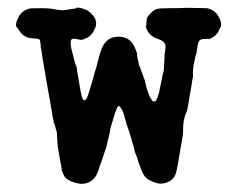

<svg xmlns="http://www.w3.org/2000/svg" viewBox="-20 -452 587 492"><path d="M510 -431Q526 -428 535 -417Q552 -395 544 -380Q542 -377 540 -372Q538 -367 532 -361.5Q526 -356 520 -353.5Q514 -351 513.5 -352Q513 -353 511 -352.5Q509 -352 501.5 -352Q494 -352 490.5 -347Q487 -342 485.5 -329Q484 -316 482 -311Q480 -306 479.5 -301.5Q479 -297 477.5 -292Q476 -287 475 -276Q474 -265 474.5 -260.5Q475 -256 474 -252.5Q473 -249 472.5 -245Q472 -241 471 -234.5Q470 -228 469 -223Q468 -218 466.5 -209.5Q465 -201 462.5 -185Q460 -169 457.5 -164Q455 -159 452.5 -150Q450 -141 449.5 -129Q449 -117 449 -113Q449 -109 448 -103Q447 -97 446 -90.5Q445 -84 443.5 -76.5Q442 -69 439.5 -53.5Q437 -38 435.5 -29.5Q434 -21 432 -13Q429 3 417 11Q397 23 377.5 16Q358 9 351.5 0.5Q345 -8 341.5 -18.5Q338 -29 336.5 -32Q335 -35 332.5 -44Q330 -53 327.5 -58Q325 -63 324 -69.5Q323 -76 320.5 -83Q318 -90 315.5 -100Q313 -110 308.5 -122Q304 -134 301 -146Q295 -168 292.5 -171Q290 -174 289 -176.5Q288 -179 286 -180Q280 -184 269 -143Q268 -139 265.5 -132Q263 -125 261.5 -115Q260 -105 258 -98.5Q256 -92 254.5 -83.5Q253 -75 250 -67.5Q247 -60 244.5 -51.5Q242 -43 238 -33Q234 -23 234 -21Q228 1 215.5 10.5Q203 20 186 19Q162 16 147 3Q139 -10 138 -18.5Q137 -27 135 -36Q133 -45 132.5 -49.5Q132 -54 129.5 -68Q127 -82 127 -90Q126 -115 125 -116Q124 -117 122.5 -124Q121 -131 119 -138V-136Q118 -134 118 -135.5Q118 -137 117.5 -141Q117 -145 116 -147.5Q115 -150 113.5 -161.5Q112 -173 110.5 -179.5Q109 -186 108.5 -191Q108 -196 106.5 -202.5Q105 -209 104 -216Q103 -223 102 -227Q101 -231 98.5 -247Q96 -263 95 -268.5Q94 -274 92 -285.5Q90 -297 89 -302.5Q88 -308 87 -318L84 -334Q85 -334 84 -339Q83 -344 83 -345.5Q83 -347 81.5 -350Q80 -353 67 -353.5Q54 -354 47 -357.5Q40 -361 36 -365Q32 -369 29.5 -373.5Q27 -378 23 -382Q19 -386 23 -398Q32 -424 55 -430Q59 -431 79 -431Q99 -431 101 -430.5Q103 -430 107.5 -430Q112 -430 112.5 -429.5Q113 -429 118.5 -428.5Q124 -428 131.5 -426.5Q139 -425 145 -426Q151 -427 157.5 -428Q164 -429 164 -429Q164 -429 169 -429.5Q174 -430 175 -431Q177 -434 188.5 -431Q200 -428 206 -424Q236 -402 222 -376Q215 -361 203 -355Q191 -349 185 -350Q171 -354 165 -352Q156 -349 167 -311Q170 -301 171.5 -294Q173 -287 174.5 -285Q176 -283 177 -276Q178 -269 178.5 -265Q179 -261 179.5 -258.5Q180 -256 181 -250.5Q182 -245 186 -221.5Q190 -198 194 -196Q198 -194 201 -198Q204 -202 210 -222Q216 -242 218.5 -251Q221 -260 222.5 -265.5Q224 -271 226 -277Q228 -283 228.5 -286Q229 -289 230 -292Q231 -295 234 -307Q237 -319 241 -328Q253 -358 284 -358Q312 -358 324 -333Q331 -319 331.5 -311.5Q332 -304 333 -300.5Q334 -297 335 -291Q336 -285 338 -281Q340 -277 343.5 -266.5Q347 -256 349 -251.5Q351 -247 352.5 -239.5Q354 -232 356.5 -224Q359 -216 361 -210.5Q363 -205 364 -204Q365 -203 368 -197.5Q371 -192 374 -192Q382 -192 382 -201Q384 -201 385 -206Q386 -211 386.5 -211Q387 -211 389.5 -224.5Q392 -238 393 -241Q394 -244 395 -251Q396 -258 398 -264.5Q400 -271 400 -277Q400 -283 400.5 -286Q401 -289 401 -293Q401 -297 401.5 -302.5Q402 -308 401.5 -308Q401 -308 403 -321Q407 -341 396 -347Q394 -349 388 -351Q364 -358 356 -377Q353 -384 354 -385Q355 -386 355 -390.5Q355 -395 356 -399.5Q357 -404 356 -403.5Q355 -403 357.5 -407.5Q360 -412 367.5 -419.5Q375 -427 382 -429Q389 -431 414.5 -431Q440 -431 446 -431.5Q452 -432 457 -432Q462 -432 484.5 -431.5Q507 -431 510 -431Z"/></svg>

Font: Jackwrite
Style: Regular
Weight: 400
Version: Version 1.0d1e1